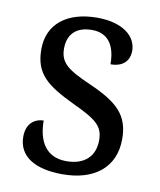

<svg xmlns="http://www.w3.org/2000/svg" viewBox="-68 -600 554 665"><g transform="rotate(10 209.0 -267.5)"><path d="M196 10C307 10 379 -45 379 -146C379 -230 336 -269 239 -312C157 -348 126 -368 126 -420C126 -467 152 -500 211 -500C266 -500 294 -462 294 -394C337 -394 360 -417 360 -453C360 -503 313 -545 221 -545C118 -545 49 -495 49 -404C49 -318 93 -284 191 -237C277 -197 301 -177 301 -128C301 -72 266 -37 201 -37C128 -37 100 -92 100 -162C74 -162 40 -146 40 -95C40 -25 100 10 196 10Z"/></g></svg>

Font: Noto Serif Thai SemiCondensed
Style: Regular
Weight: 400
Width: 4
Designer: Monotype Design Team
Foundry: Monotype Imaging Inc.
Version: Version 2.002